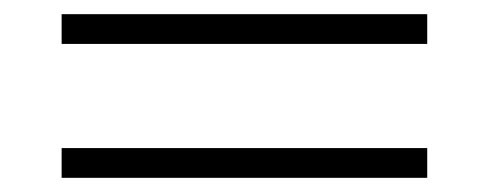

<svg xmlns="http://www.w3.org/2000/svg" viewBox="-20 -445 690 271"><path d="M67 -383V-425H583V-383ZM67 -194V-236H583V-194Z"/></svg>

Font: Azeret Mono Thin Thin
Style: Regular
Weight: 250
Version: Version 1.002